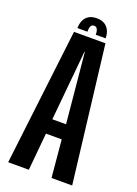

<svg xmlns="http://www.w3.org/2000/svg" viewBox="-147 -834 640 895"><g transform="rotate(20 173.0 -386.0)"><path d="M13.5 0H116L133.5 -185.5H211.5L228.5 0H331L250 -676H94ZM138.5 -258.5 171.5 -605.5H173.5L206.5 -258.5ZM173 -772Q149 -772 133.5 -762.5Q118 -753 110.5 -736Q103 -719 103 -698H152.5Q152.5 -711 154.5 -719Q156.5 -727 160.8 -731Q165 -735 173 -735Q180 -735 184.2 -731.5Q188.5 -728 191.2 -719.8Q194 -711.5 194 -698H243Q243 -719 235.2 -736Q227.5 -753 212 -762.5Q196.5 -772 173 -772Z"/></g></svg>

Font: Anybody ExtraCondensed Medium
Style: Regular
Weight: 500
Width: 2
Version: Version 1.113;gftools[0.9.25]